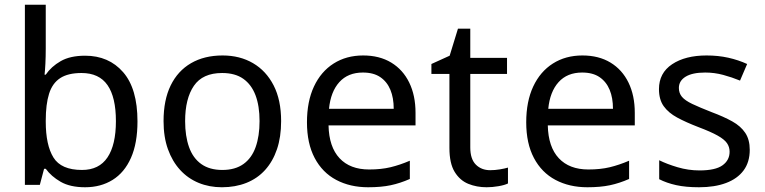

<svg xmlns="http://www.w3.org/2000/svg" viewBox="-20 -780 3228 810"><path d="M173 -575Q173 -541 171.5 -511.5Q170 -482 168 -465H173Q196 -499 236 -522Q276 -545 339 -545Q439 -545 499.5 -475.5Q560 -406 560 -268Q560 -176 532.5 -114Q505 -52 455 -21Q405 10 339 10Q276 10 236 -13Q196 -36 173 -68H166L148 0H85V-760H173ZM324 -472Q267 -472 234 -450.5Q201 -429 187 -384.5Q173 -340 173 -271V-267Q173 -168 205.5 -115.5Q238 -63 326 -63Q398 -63 433.5 -116Q469 -169 469 -269Q469 -370 433.5 -421Q398 -472 324 -472Z M1166 -269Q1166 -202 1148.5 -150.5Q1131 -99 1098.5 -63Q1066 -27 1019.5 -8.5Q973 10 916 10Q863 10 818 -8.5Q773 -27 740 -63Q707 -99 688.5 -150.5Q670 -202 670 -269Q670 -358 700 -419.5Q730 -481 786 -513.5Q842 -546 919 -546Q992 -546 1047.5 -513.5Q1103 -481 1134.5 -419.5Q1166 -358 1166 -269ZM761 -269Q761 -206 777.5 -159.5Q794 -113 829 -88Q864 -63 918 -63Q972 -63 1007 -88Q1042 -113 1058.5 -159.5Q1075 -206 1075 -269Q1075 -333 1058 -378Q1041 -423 1006.5 -447.5Q972 -472 917 -472Q835 -472 798 -418Q761 -364 761 -269Z M1512 -546Q1581 -546 1630.5 -516Q1680 -486 1706.5 -431.5Q1733 -377 1733 -304V-251H1366Q1368 -160 1412.5 -112.5Q1457 -65 1537 -65Q1588 -65 1627.5 -74.5Q1667 -84 1709 -102V-25Q1668 -7 1628 1.5Q1588 10 1533 10Q1457 10 1398.5 -21Q1340 -52 1307.5 -113.5Q1275 -175 1275 -264Q1275 -352 1304.5 -415Q1334 -478 1387.5 -512Q1441 -546 1512 -546ZM1511 -474Q1448 -474 1411.5 -433.5Q1375 -393 1368 -321H1641Q1641 -367 1627 -401Q1613 -435 1584.5 -454.5Q1556 -474 1511 -474Z M2048 -62Q2068 -62 2089 -65.5Q2110 -69 2123 -73V-6Q2109 1 2083 5.5Q2057 10 2033 10Q1991 10 1955.5 -4.5Q1920 -19 1898 -55Q1876 -91 1876 -156V-468H1800V-510L1877 -545L1912 -659H1964V-536H2119V-468H1964V-158Q1964 -109 1987.5 -85.5Q2011 -62 2048 -62Z M2437 -546Q2506 -546 2555.5 -516Q2605 -486 2631.5 -431.5Q2658 -377 2658 -304V-251H2291Q2293 -160 2337.5 -112.5Q2382 -65 2462 -65Q2513 -65 2552.5 -74.5Q2592 -84 2634 -102V-25Q2593 -7 2553 1.5Q2513 10 2458 10Q2382 10 2323.5 -21Q2265 -52 2232.5 -113.5Q2200 -175 2200 -264Q2200 -352 2229.5 -415Q2259 -478 2312.5 -512Q2366 -546 2437 -546ZM2436 -474Q2373 -474 2336.5 -433.5Q2300 -393 2293 -321H2566Q2566 -367 2552 -401Q2538 -435 2509.5 -454.5Q2481 -474 2436 -474Z M3143 -148Q3143 -96 3117 -61Q3091 -26 3043 -8Q2995 10 2929 10Q2873 10 2832.5 1Q2792 -8 2761 -24V-104Q2793 -88 2838.5 -74.5Q2884 -61 2931 -61Q2998 -61 3028 -82.5Q3058 -104 3058 -140Q3058 -160 3047 -176Q3036 -192 3007.5 -208Q2979 -224 2926 -244Q2874 -264 2837 -284Q2800 -304 2780 -332Q2760 -360 2760 -404Q2760 -472 2815.5 -509Q2871 -546 2961 -546Q3010 -546 3052.5 -536.5Q3095 -527 3132 -510L3102 -440Q3068 -454 3031 -464Q2994 -474 2955 -474Q2901 -474 2872.5 -456.5Q2844 -439 2844 -409Q2844 -387 2857 -371.5Q2870 -356 2900.5 -341.5Q2931 -327 2982 -307Q3033 -288 3069 -268Q3105 -248 3124 -219.5Q3143 -191 3143 -148Z"/></svg>

Font: binaryh115
Style: Book
Weight: 400
Designer: Jelle Bosma - Monotype Design Team
Foundry: Monotype Imaging Inc.
Version: Version 2.003